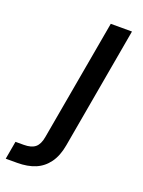

<svg xmlns="http://www.w3.org/2000/svg" viewBox="-249 -566 632 851"><g transform="rotate(20 67.0 -140.5)"><path d="M-111 220 -96 135H-57Q-21 135 -3 120Q15 105 21 70L122 -501H222L121 72Q112 124 88 157Q64 190 28 205Q-8 220 -57 220Z"/></g></svg>

Font: DM Sans 17pt Medium
Style: Italic
Weight: 500
Italic angle: -10°
Version: Version 4.004;gftools[0.9.30]